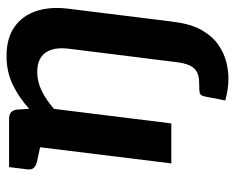

<svg xmlns="http://www.w3.org/2000/svg" viewBox="-88 -474 743 608"><g transform="rotate(-90 284.0 -170.5)"><path d="M70.1 0 133.3 -513.8H210.8Q236.5 -513.8 240.2 -490.8L243 -450.1Q278.7 -482.5 319.4 -502.2Q360 -521.8 410.2 -521.8Q466.2 -521.8 501.8 -497Q537.5 -472.1 552.3 -428.1Q567 -384 560 -327L519.5 0H392.9L433.5 -327Q438.7 -373.2 420.3 -398.9Q401.9 -424.6 359.3 -424.6Q328.8 -424.6 299.4 -410.2Q270 -395.7 242.7 -371.3L196.7 0ZM340.2 180.9Q319.8 180.9 301.6 177.9Q283.4 174.9 269.4 170.9L281.8 106.8Q284.7 92.6 291.9 90.4Q299.1 88.2 323.9 88.2Q344.9 88.2 358.2 81.8Q371.6 75.4 379.7 59.2Q387.7 42.9 391.2 12.6L401.7 -72.8H528.3L518.3 7.7Q511.6 62.3 491.9 96.5Q472.2 130.7 445.5 149Q418.8 167.3 391 174.1Q363.3 180.9 340.2 180.9ZM157.6 -513.8 132.5 -413.1 76.5 -425.1Q63 -428.2 56.3 -435.2Q49.6 -442.2 51.2 -455.7L58.4 -513.8Z"/></g></svg>

Font: Aleo
Style: Italic
Weight: 400
Italic angle: -7°
Designer: Alessio Laiso
Foundry: Alessio Laiso
Version: Version 2.001;gftools[0.9.29]